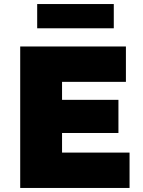

<svg xmlns="http://www.w3.org/2000/svg" viewBox="-20 -930 708 950"><path d="M80 0V-700H603V-525H287V-436H566V-272H287V-175H621V0ZM164 -790V-910H543V-790Z"/></svg>

Font: Lexend Black
Style: Regular
Weight: 900
Designer: Bonnie Shaver-Troup, Thomas Jockin
Foundry: Lexend
Version: Version 1.007; ttfautohint (v1.8.3)